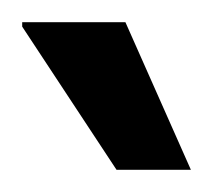

<svg xmlns="http://www.w3.org/2000/svg" viewBox="-20 -744 192 173"><path d="M152 -591H85L0 -720V-724H93Z"/></svg>

Font: Archivo ExtraCondensed SemiBold
Style: Regular
Weight: 600
Width: 2
Designer: Hector Gatti
Foundry: Omnibus-Type
Version: Version 2.001